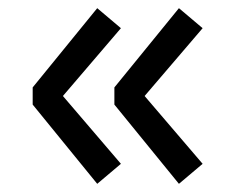

<svg xmlns="http://www.w3.org/2000/svg" viewBox="-20 -579 606 470"><path d="M218 -129 60 -323V-365L218 -559L276 -510L134 -344L276 -178ZM418 -129 260 -323V-365L418 -559L476 -510L334 -344L476 -178Z"/></svg>

Font: ABeeZee
Style: Regular
Weight: 400
Designer: Anja Meiners
Foundry: Anja Meiners
Version: Version 1.003; ttfautohint (v1.8.3)